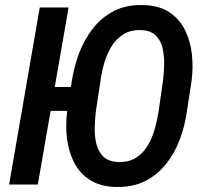

<svg xmlns="http://www.w3.org/2000/svg" viewBox="-20 -741 813 771"><path d="M255.4 -710.9 131.8 0H16.6L139.6 -710.9ZM314.9 -391.6 303.2 -295.9H151.4L163.1 -391.6ZM749 -413.6 730.5 -293.5Q722.2 -234.4 701.4 -179.4Q680.7 -124.5 646 -81.3Q611.3 -38.1 562 -13.4Q512.7 11.2 445.3 9.8Q382.8 8.3 341.3 -18.3Q299.8 -44.9 277.6 -88.6Q255.4 -132.3 249 -185.3Q242.7 -238.3 249.5 -292.5L268.1 -413.6Q276.9 -472.2 297.6 -527.3Q318.4 -582.5 353.3 -627Q388.2 -671.4 438 -697Q487.8 -722.7 554.7 -720.7Q618.7 -719.2 659.9 -691.9Q701.2 -664.6 723.1 -620.1Q745.1 -575.7 750.7 -521.7Q756.3 -467.8 749 -413.6ZM616.7 -292.5 634.3 -415.5Q638.2 -444.3 639.2 -478.8Q640.1 -513.2 633.5 -544.9Q627 -576.7 606.4 -597.7Q585.9 -618.7 546.4 -620.1Q504.4 -621.6 475.1 -603Q445.8 -584.5 427 -553.2Q408.2 -522 397.9 -485.6Q387.7 -449.2 383.3 -414.6L364.7 -292Q361.3 -263.7 360.4 -229.5Q359.4 -195.3 366.7 -164.3Q374 -133.3 394.5 -112.8Q415 -92.3 454.1 -90.3Q496.1 -88.9 525.1 -106.9Q554.2 -125 572.5 -155.3Q590.8 -185.5 601.1 -221.9Q611.3 -258.3 616.7 -292.5Z"/></svg>

Font: Roboto Condensed Medium
Style: Italic
Weight: 500
Italic angle: -12°
Designer: Christian Robertson
Foundry: Google
Version: Version 3.0; 2020